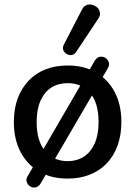

<svg xmlns="http://www.w3.org/2000/svg" viewBox="-20 -790 605 859"><path d="M283 9Q209 9 155.5 -22Q102 -53 72 -110Q42 -167 42 -244Q42 -303 59 -349Q76 -395 107.5 -428.5Q139 -462 183.5 -479.5Q228 -497 283 -497Q356 -497 409.5 -466Q463 -435 493 -378.5Q523 -322 523 -244Q523 -186 506 -139Q489 -92 457.5 -59Q426 -26 381.5 -8.5Q337 9 283 9ZM283 -69Q324 -69 355 -89Q386 -109 403.5 -148Q421 -187 421 -244Q421 -330 383 -374Q345 -418 283 -418Q241 -418 210 -398.5Q179 -379 161.5 -340Q144 -301 144 -244Q144 -159 182 -114Q220 -69 283 -69ZM161 32Q152 46 139 48.5Q126 51 115 44Q104 37 99.5 24Q95 11 105 -4L405 -520Q414 -534 427 -536Q440 -538 451 -531.5Q462 -525 466.5 -512Q471 -499 462 -484ZM321 -558Q313 -546 301.5 -544Q290 -542 279 -548Q268 -554 263.5 -565Q259 -576 265 -589L346 -746Q354 -762 366.5 -767Q379 -772 392.5 -768.5Q406 -765 415.5 -756Q425 -747 427 -733.5Q429 -720 420 -707Z"/></svg>

Font: Nunito SemiBold
Style: Regular
Weight: 600
Designer: Vernon Adams
Foundry: Vernon Adams
Version: Version 3.602